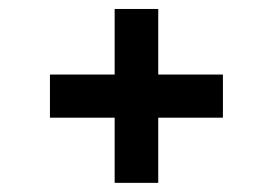

<svg xmlns="http://www.w3.org/2000/svg" viewBox="-20 -433 605 426"><path d="M234.4 -27.3V-171.9H90.8V-267.6H234.4V-413.1H331.1V-267.6H474.6V-171.9H331.1V-27.3Z"/></svg>

Font: Padauk
Style: Bold
Weight: 700
Designer: Debbi Hosken, Becca Hirsbrunner Spalinger
Foundry: SIL International
Version: Version 5.003